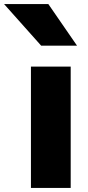

<svg xmlns="http://www.w3.org/2000/svg" viewBox="-89 -853 428 937"><path d="M-69 -833 112 -630H287L147 -833ZM62 -528V64H256V-528Z"/></svg>

Font: LINE Seed JP_OTF ExtraBold
Style: Regular
Weight: 800
Designer: LY Corporation & Fontrix & Fontworks
Version: Version 1.013